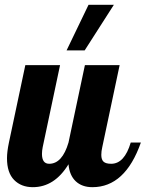

<svg xmlns="http://www.w3.org/2000/svg" viewBox="-20 -770 604 796"><path d="M9 -114Q9 -141 17 -179L85 -500H229L157 -160Q154 -145 154 -132Q154 -91 184 -91Q238 -91 264 -179L332 -500H476L404 -160Q400 -143 400 -128Q400 -108 409.5 -99.5Q419 -91 441 -91Q496 -91 522 -179H564Q499 6 363 6Q320 6 294 -18.5Q268 -43 264 -89Q206 6 116 6Q68 6 38.5 -24Q9 -54 9 -114ZM256 -561 347 -750H452L331 -561Z"/></svg>

Font: Lobster Two
Style: Bold Italic
Weight: 700
Designer: Pablo Impallari
Foundry: Pablo Impallari. www.impallari.com
Version: Version 1.006